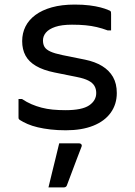

<svg xmlns="http://www.w3.org/2000/svg" viewBox="-20 -561 590 840"><path d="M267 -79Q339 -79 370 -100Q401 -121 401 -154Q401 -172 393 -185.5Q385 -199 366.5 -208.5Q348 -218 317 -224L218 -244Q169 -254 137.5 -272.5Q106 -291 91.5 -318Q77 -345 77 -381Q77 -416 91.5 -445Q106 -474 135 -495.5Q164 -517 207 -529Q250 -541 307 -541Q343 -541 371 -537.5Q399 -534 420 -528.5Q441 -523 454 -517Q460 -515 462.5 -513Q465 -511 465.5 -508Q466 -505 466 -499Q466 -484 466 -465Q466 -446 466 -428H451Q427 -437 403.5 -442.5Q380 -448 354 -450.5Q328 -453 295 -453Q250 -453 222 -443.5Q194 -434 181 -418.5Q168 -403 168 -384Q168 -367 175 -355.5Q182 -344 200.5 -335.5Q219 -327 253 -320L352 -300Q396 -291 427 -272Q458 -253 474.5 -224Q491 -195 491 -154Q491 -105 464.5 -68Q438 -31 388 -11Q338 9 268 9Q232 9 201.5 5.5Q171 2 145.5 -4Q120 -10 100.5 -18.5Q81 -27 67 -36Q63 -39 62 -41Q61 -43 61 -48Q61 -65 61 -87Q61 -109 61 -128H76Q97 -114 118 -105Q139 -96 162 -90Q185 -84 210.5 -81.5Q236 -79 267 -79ZM239 66Q261 66 282 66Q303 66 326 66Q332 66 335.5 70Q339 74 337 80Q326 109 315.5 136Q305 163 295 190.5Q285 218 273 249Q272 253 268.5 256Q265 259 258 259Q244 259 228.5 259Q213 259 192 259Q200 226 208 193Q216 160 224 128Q232 96 239 66Z"/></svg>

Font: Recursive
Style: Regular
Weight: 400
Version: Version 1.085